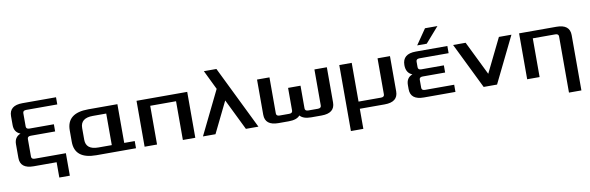

<svg xmlns="http://www.w3.org/2000/svg" viewBox="-57 -1234 6074 1977"><g transform="rotate(-10 2980.0 -245.0)"><path d="M65 -112V-255Q65 -330 130 -355Q65 -380 65 -455V-548Q65 -660 205 -660H555V-585H230Q195 -585 195 -557V-418Q195 -390 230 -390H485V-315H230Q195 -315 195 -287V-103Q195 -75 230 -75H555V160H445V0H205Q65 0 65 -112Z M635 -180V-300Q635 -480 860 -480H1165V-75H1275V0H860Q635 0 635 -180ZM765 -179Q765 -75 895 -75H1035V-405H895Q765 -405 765 -301Z M1365 0V-480H1895V0H1765V-405H1495V0Z M1975 0 2199 -458 2101 -660H2232L2555 0H2424L2265 -325L2106 0Z M2625 -112V-480H2755V-103Q2755 -75 2790 -75H2890Q2925 -75 2925 -103V-340H3055V-103Q3055 -75 3090 -75H3190Q3225 -75 3225 -103V-480H3355V-112Q3355 0 3215 0H3107Q3024 0 2990 -40Q2956 0 2873 0H2765Q2625 0 2625 -112Z M3485 210V-480H3615V-75H3850Q3885 -75 3885 -103V-480H4015V-112Q4015 0 3875 0H3615V210Z M4145 -112V-155Q4145 -231 4210 -255Q4145 -280 4145 -363Q4145 -480 4285 -480H4615V-405H4310Q4275 -405 4275 -377V-318Q4275 -290 4310 -290H4545V-215H4310Q4275 -215 4275 -187V-103Q4275 -75 4310 -75H4615V0H4285Q4145 0 4145 -112ZM4310 -540 4420 -700H4550L4410 -540Z M4675 -480H4806L4980 -125L5154 -480H5285L5050 0H4910Z M5365 0V-480H5755Q5895 -480 5895 -368V210H5765V-377Q5765 -405 5730 -405H5495V0Z"/></g></svg>

Font: Xolonium
Style: Regular
Weight: 400
Designer: Severin Meyer
Version: Version 4.2